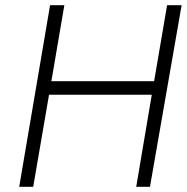

<svg xmlns="http://www.w3.org/2000/svg" viewBox="-20 -720 720 740"><path d="M173 -700 54 0H108L169 -355H565L505 0H558L680 -700H624L574 -407H178L228 -700Z"/></svg>

Font: Jost* 300 Light Italic
Style: Italic
Weight: 300
Italic angle: -10°
Version: Version 3.200; ttfautohint (v0.97) -l 8 -r 50 -G 200 -x 14 -